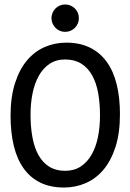

<svg xmlns="http://www.w3.org/2000/svg" viewBox="-20 -840 590 869"><path d="M522.9 -323.2Q522.9 -237.3 502.7 -174.8Q482.4 -112.3 448 -71.5Q413.6 -30.8 367.4 -11Q321.3 8.8 270 8.8Q208.5 8.8 162.8 -13.4Q117.2 -35.6 87.2 -77.6Q57.1 -119.6 42.5 -179.9Q27.8 -240.2 27.8 -315.9Q27.8 -400.9 47.9 -463.4Q67.9 -525.9 102.3 -566.7Q136.7 -607.4 182.6 -627.2Q228.5 -647 279.8 -647Q341.3 -647 387 -624.5Q432.6 -602.1 462.9 -560.3Q493.2 -518.6 508.1 -458.5Q522.9 -398.4 522.9 -323.2ZM432.6 -316.9Q432.6 -373 424.1 -419.7Q415.5 -466.3 396.5 -500Q377.4 -533.7 347.4 -552.2Q317.4 -570.8 274.9 -570.8Q233.9 -570.8 204.3 -551Q174.8 -531.2 155.8 -497.3Q136.7 -463.4 127.4 -417.7Q118.2 -372.1 118.2 -320.8Q118.2 -264.2 127 -217.5Q135.7 -170.9 154.5 -137.5Q173.3 -104 203.1 -85.4Q232.9 -66.9 274.9 -66.9Q315.9 -66.9 345.7 -86.7Q375.5 -106.4 394.8 -140.4Q414.1 -174.3 423.3 -219.7Q432.6 -265.1 432.6 -316.9ZM212.9 -757.8Q212.9 -770.5 217.8 -781.7Q222.7 -793 231 -801.5Q239.3 -810.1 250.5 -814.9Q261.7 -819.8 274.9 -819.8Q288.1 -819.8 299.3 -814.9Q310.5 -810.1 319.1 -801.5Q327.6 -793 332.3 -781.7Q336.9 -770.5 336.9 -757.8Q336.9 -745.1 332.3 -733.9Q327.6 -722.7 319.1 -714.1Q310.5 -705.6 299.3 -700.7Q288.1 -695.8 274.9 -695.8Q261.7 -695.8 250.5 -700.7Q239.3 -705.6 231 -714.1Q222.7 -722.7 217.8 -733.9Q212.9 -745.1 212.9 -757.8ZM0 -638.2Z"/></svg>

Font: Code New Roman
Style: Regular
Weight: 400
Monospace: yes
Designer: Sam Radian
Foundry: Code New Roman
Version: Version 2.00 November 29, 2014